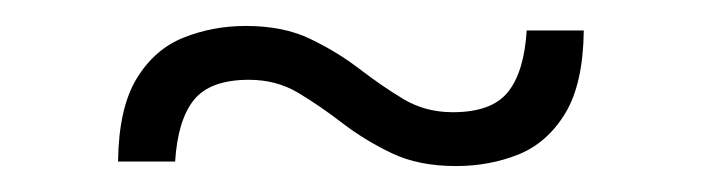

<svg xmlns="http://www.w3.org/2000/svg" viewBox="-20 -292 540 148"><path d="M71 -167.5Q71.5 -208.5 85.2 -231.2Q99 -254 121.5 -263Q144 -272 169.5 -272Q198.5 -272 219.2 -262Q240 -252 257.2 -238.8Q274.5 -225.5 291.2 -215.5Q308 -205.5 329 -205.5Q359 -205.5 371.5 -221Q384 -236.5 386 -268.5H430Q429.5 -227.5 415.8 -204.8Q402 -182 379.8 -173Q357.5 -164 331.5 -164Q302.5 -164 281.8 -174Q261 -184 243.8 -197.2Q226.5 -210.5 209.8 -220.5Q193 -230.5 172 -230.5Q142 -230.5 129.5 -215Q117 -199.5 115 -167.5Z"/></svg>

Font: Newsreader 16pt
Style: Regular
Weight: 400
Designer: Hugues Gentile
Foundry: Production Type
Version: Version 1.003